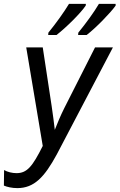

<svg xmlns="http://www.w3.org/2000/svg" viewBox="-39 -958 615 988"><path d="M209 -778H252C301 -816 376 -890 402 -929L403 -938H316C292 -898 250 -839 210 -790ZM363 -778H407C454 -814 529 -891 556 -929V-938H470C446 -897 404 -839 364 -790ZM50 10C137 10 190 -47 253 -163L542 -714H450L292 -402C273 -364 257 -326 243 -290C239 -324 233 -371 227 -411L181 -714H96L181 -207C128 -101 100 -67 46 -67C24 -67 -1 -73 -18 -83L-19 -3C-3 4 23 10 50 10Z"/></svg>

Font: Noto Sans Display SemiCondensed
Style: Italic
Weight: 400
Width: 4
Italic angle: -12°
Designer: Monotype Design Team
Foundry: Monotype Imaging Inc.
Version: Version 1.900